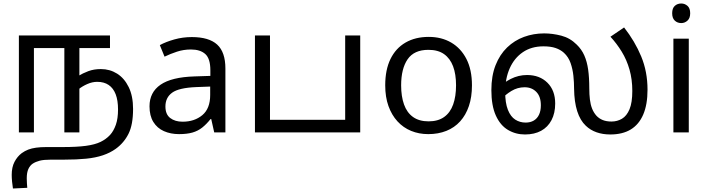

<svg xmlns="http://www.w3.org/2000/svg" viewBox="-20 -757 4044 1098"><path d="M557 -362Q608 -362 649.5 -336Q691 -310 716 -259Q741 -208 741 -134Q741 -44 715 8Q689 60 642 94Q610 117 568.5 131Q527 145 473 150.5Q419 156 347 156H272Q230 156 207 162Q184 168 167 179Q151 190 142 210Q133 230 133 263Q133 278 134 291.5Q135 305 136 317L54 321Q51 303 49 281.5Q47 260 47 243Q47 199 63 168.5Q79 138 104 119Q122 106 141.5 98.5Q161 91 186.5 87.5Q212 84 245 84H338Q420 84 471.5 77Q523 70 555 54.5Q587 39 610 14Q630 -8 642.5 -43.5Q655 -79 655 -131Q655 -183 641.5 -218Q628 -253 601.5 -271Q575 -289 536 -289Q508 -289 479.5 -276.5Q451 -264 430 -247L427 -322Q453 -338 485 -350Q517 -362 557 -362ZM88 0V-554H609V-482H434V0H348V-482H174V0Z M1077 -545Q1175 -545 1222 -502Q1269 -459 1269 -365V0H1205L1188 -76H1184Q1161 -47 1136.5 -27.5Q1112 -8 1080.5 1Q1049 10 1004 10Q956 10 917.5 -7Q879 -24 857 -59.5Q835 -95 835 -149Q835 -229 898 -272.5Q961 -316 1092 -320L1183 -323V-355Q1183 -422 1154 -448Q1125 -474 1072 -474Q1030 -474 992 -461.5Q954 -449 921 -433L894 -499Q929 -518 977 -531.5Q1025 -545 1077 -545ZM1103 -259Q1003 -255 964.5 -227Q926 -199 926 -148Q926 -103 953.5 -82Q981 -61 1024 -61Q1092 -61 1137 -98.5Q1182 -136 1182 -214V-262Z M1438 0V-554H1524V-72H1954V-554H2040V0Z M2679 -269Q2679 -202 2661.5 -150.5Q2644 -99 2611.5 -63Q2579 -27 2532.5 -8.5Q2486 10 2429 10Q2376 10 2331 -8.5Q2286 -27 2253 -63Q2220 -99 2201.5 -150.5Q2183 -202 2183 -269Q2183 -358 2213 -419.5Q2243 -481 2299 -513.5Q2355 -546 2432 -546Q2505 -546 2560.5 -513.5Q2616 -481 2647.5 -419.5Q2679 -358 2679 -269ZM2274 -269Q2274 -206 2290.5 -159.5Q2307 -113 2342 -88Q2377 -63 2431 -63Q2485 -63 2520 -88Q2555 -113 2571.5 -159.5Q2588 -206 2588 -269Q2588 -333 2571 -378Q2554 -423 2519.5 -447.5Q2485 -472 2430 -472Q2348 -472 2311 -418Q2274 -364 2274 -269Z M2982 12Q2929 12 2885 -14Q2841 -40 2815.5 -96.5Q2790 -153 2790 -242Q2790 -323 2814 -384Q2838 -445 2880 -485.5Q2922 -526 2976.5 -546Q3031 -566 3092 -566Q3140 -566 3190 -553Q3240 -540 3278 -502Q3306 -475 3321.5 -440Q3337 -405 3343.5 -359Q3350 -313 3350 -252Q3350 -217 3353.5 -188Q3357 -159 3366 -136Q3375 -113 3391 -95Q3406 -79 3427 -70.5Q3448 -62 3477 -62Q3510 -62 3537 -78Q3564 -94 3580 -132Q3596 -170 3596 -237Q3596 -303 3580 -359Q3564 -415 3535.5 -461.5Q3507 -508 3471 -547L3549 -600Q3611 -521 3647 -434Q3683 -347 3683 -244Q3683 -159 3658.5 -102Q3634 -45 3587 -16.5Q3540 12 3470 12Q3427 12 3391.5 -0.5Q3356 -13 3330 -38Q3298 -68 3281 -121Q3264 -174 3263 -250Q3263 -286 3259 -324Q3255 -362 3243 -396.5Q3231 -431 3205 -455Q3185 -473 3157 -482.5Q3129 -492 3088 -492Q3019 -492 2970 -458.5Q2921 -425 2895 -366.5Q2869 -308 2869 -232Q2869 -168 2884.5 -129Q2900 -90 2926.5 -73Q2953 -56 2986 -56Q3013 -56 3032.5 -67.5Q3052 -79 3062.5 -101Q3073 -123 3073 -155Q3073 -205 3047 -231.5Q3021 -258 2980 -258Q2940 -258 2905 -237Q2870 -216 2841 -184L2826 -248Q2856 -283 2900.5 -305.5Q2945 -328 2994 -328Q3066 -328 3110.5 -284Q3155 -240 3155 -165Q3155 -110 3134 -70Q3113 -30 3074.5 -9Q3036 12 2982 12Z M3919 -536V0H3831V-536ZM3876 -737Q3896 -737 3911.5 -723.5Q3927 -710 3927 -681Q3927 -653 3911.5 -639Q3896 -625 3876 -625Q3854 -625 3839 -639Q3824 -653 3824 -681Q3824 -710 3839 -723.5Q3854 -737 3876 -737Z"/></svg>

Font: ltamil25
Style: Book
Weight: 400
Designer: Jelle Bosma - Monotype Design Team
Foundry: Monotype Imaging Inc.
Version: Version 2.003